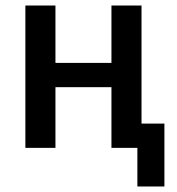

<svg xmlns="http://www.w3.org/2000/svg" viewBox="-20 -536 640 696"><path d="M72 0H181V-220H384V0H478V140H576V-88H493V-516H384V-308H181V-516H72Z"/></svg>

Font: IBM Plex Mono Medm
Style: Regular
Weight: 500
Monospace: yes
Designer: Mike Abbink, Paul van der Laan, Pieter van Rosmalen
Foundry: Bold Monday
Version: Version 2.004